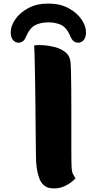

<svg xmlns="http://www.w3.org/2000/svg" viewBox="-20 -1043 541 1074"><path d="M376 -835Q354 -888 323 -903Q292 -918 250 -918Q209 -918 178 -903Q147 -888 124 -835Q115 -811 94.5 -805.5Q74 -800 57 -814.5Q40 -829 40 -863Q40 -898 65.5 -935Q91 -972 138 -997.5Q185 -1023 250 -1023Q316 -1023 363 -997.5Q410 -972 435.5 -935Q461 -898 461 -863Q461 -829 444 -814.5Q427 -800 406.5 -805.5Q386 -811 376 -835ZM259 9Q216 1 198.5 -49Q181 -99 181 -173Q181 -182 180.5 -218Q180 -254 179.5 -307.5Q179 -361 178.5 -423.5Q178 -486 177 -547.5Q176 -609 175 -661.5Q174 -714 173 -748.5Q172 -783 171 -789Q186 -792 217.5 -790.5Q249 -789 283.5 -780.5Q318 -772 344 -752.5Q370 -733 374 -699Q376 -683 377 -644.5Q378 -606 378.5 -553.5Q379 -501 379 -442Q379 -383 379 -325.5Q379 -268 379 -219.5Q379 -171 379.5 -138.5Q380 -106 381 -99Q383 -78 389 -68.5Q395 -59 402 -45Q377 -18 340 -1Q303 16 259 9Z"/></svg>

Font: Potta One
Style: Regular
Weight: 400
Designer: 108,108go
Foundry: Font Zone 108
Version: Version 1.000